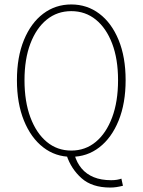

<svg xmlns="http://www.w3.org/2000/svg" viewBox="-20 -692 640 862"><path d="M300 12Q229 12 174 -30.5Q119 -73 87.5 -150.5Q56 -228 56 -332Q56 -436 87.5 -512.5Q119 -589 174 -630.5Q229 -672 300 -672Q371 -672 426 -630.5Q481 -589 512.5 -512.5Q544 -436 544 -332Q544 -228 512.5 -150.5Q481 -73 426 -30.5Q371 12 300 12ZM300 -16Q363 -16 410 -55Q457 -94 483.5 -165Q510 -236 510 -332Q510 -427 483.5 -496.5Q457 -566 410 -604Q363 -642 300 -642Q237 -642 190 -604Q143 -566 116.5 -496.5Q90 -427 90 -332Q90 -236 116.5 -165Q143 -94 190 -55Q237 -16 300 -16ZM475 150Q393 150 346 108Q299 66 279 5L315 4Q325 39 346.5 64.5Q368 90 401 103.5Q434 117 479 117Q494 117 505.5 115Q517 113 525 110L532 142Q516 146 502.5 148Q489 150 475 150Z"/></svg>

Font: Source Code Pro ExtraLight
Style: Regular
Weight: 200
Monospace: yes
Designer: Paul D. Hunt, Teo Tuominen
Foundry: Adobe
Version: Version 1.026;hotconv 1.1.0;makeotfexe 2.6.0